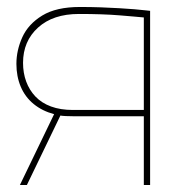

<svg xmlns="http://www.w3.org/2000/svg" viewBox="-20 -530 493 550"><path d="M209 -510Q141 -510 101 -485.5Q61 -461 44 -423.5Q27 -386 27 -347Q27 -311 39.5 -281.5Q52 -252 76.5 -232Q101 -212 135 -203L37 0H57L153 -199Q158 -198 168.5 -197.5Q179 -197 189.5 -197Q200 -197 205 -197H392V0H410V-499Q407 -499 395.5 -500.5Q384 -502 365 -503.5Q346 -505 321.5 -506.5Q297 -508 268.5 -509Q240 -510 209 -510ZM189 -215Q153 -215 126 -225Q99 -235 81.5 -253.5Q64 -272 55 -296.5Q46 -321 46 -350Q46 -412 89 -451Q132 -490 206 -490Q240 -490 269.5 -489Q299 -488 323 -486Q347 -484 364.5 -482.5Q382 -481 392 -480V-215Z"/></svg>

Font: Advent Pro Thin
Style: Regular
Weight: 250
Version: Version 3.000